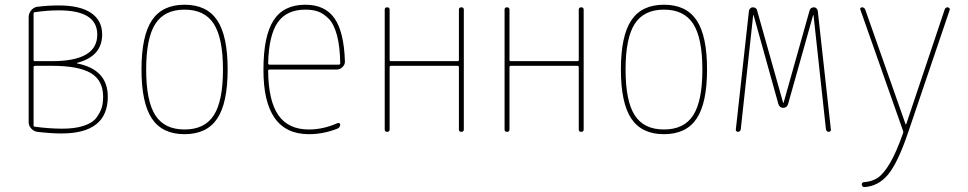

<svg xmlns="http://www.w3.org/2000/svg" viewBox="-20 -550 4040 801"><path d="M120.1 -269.5V-27.3Q120.1 -21.5 125 -21.5Q180.7 -13.7 235.8 -13.2Q291 -12.7 328.6 -24.9Q366.2 -37.1 382.3 -59.1Q398.4 -81.1 404.3 -100.6Q410.2 -120.1 410.2 -146.5Q410.2 -214.8 358.9 -245.1Q307.6 -275.4 197.3 -275.4H125Q120.1 -274.4 120.1 -269.5ZM120.1 -493.2V-299.8Q120.1 -294.9 125 -294.9H197.3Q386.7 -294.9 385.7 -406.2Q385.7 -506.8 225.6 -506.8Q175.8 -506.8 125 -499Q120.1 -499 120.1 -493.2ZM135.7 0Q121.1 -2 110.4 -13.7Q99.6 -25.4 99.6 -40V-478.5Q99.6 -493.2 109.4 -505.9Q119.1 -518.6 133.8 -521.5Q178.7 -527.3 225.6 -527.3Q313.5 -527.3 359.9 -496.1Q406.2 -464.8 406.2 -406.2Q406.2 -315.4 302.7 -288.1Q300.8 -288.1 300.8 -286.1Q300.8 -285.2 302.7 -285.2Q429.7 -259.8 429.7 -146.5Q429.7 6.8 236.3 6.8Q193.4 6.8 135.7 0Z M872.1 -450.2Q834 -509.8 750 -509.8Q666 -509.8 627.9 -450.2Q589.8 -390.6 589.8 -259.8Q589.8 -128.9 627.9 -69.3Q666 -9.8 750 -9.8Q834 -9.8 872.1 -69.3Q910.2 -128.9 910.2 -259.8Q910.2 -390.6 872.1 -450.2ZM886.2 -55.2Q842.8 9.8 750 9.8Q657.2 9.8 613.8 -55.2Q570.3 -120.1 570.3 -260.3Q570.3 -400.4 613.8 -465.3Q657.2 -530.3 750 -530.3Q842.8 -530.3 886.2 -465.3Q929.7 -400.4 929.7 -260.3Q929.7 -120.1 886.2 -55.2Z M1253.9 -509.8Q1175.8 -509.8 1138.7 -456.5Q1101.6 -403.3 1098.6 -286.1Q1098.6 -280.3 1104.5 -280.3H1393.6Q1398.4 -280.3 1399.4 -285.2Q1398.4 -356.4 1385.7 -403.3Q1373 -450.2 1351.1 -472.2Q1329.1 -494.1 1306.6 -502Q1284.2 -509.8 1253.9 -509.8ZM1268.6 9.8Q1078.1 9.8 1079.1 -259.8Q1079.1 -399.4 1121.1 -464.8Q1163.1 -530.3 1253.9 -530.3Q1335.9 -530.3 1375.5 -473.6Q1415 -417 1418.9 -294.9Q1419.9 -281.2 1409.2 -270.5Q1398.4 -259.8 1383.8 -259.8H1104.5Q1099.6 -259.8 1098.6 -255.9Q1099.6 -129.9 1141.1 -69.8Q1182.6 -9.8 1268.6 -9.8Q1328.1 -9.8 1387.7 -36.1Q1391.6 -38.1 1395.5 -36.1Q1399.4 -34.2 1399.4 -30.3Q1399.4 -19.5 1388.7 -13.7Q1329.1 9.8 1268.6 9.8Z M1585 -9.8V-509.8Q1585 -519.5 1595.2 -519.5Q1605.5 -519.5 1605.5 -509.8V-299.8Q1605.5 -294.9 1610.4 -294.9H1889.6Q1894.5 -294.9 1894.5 -299.8V-509.8Q1894.5 -519.5 1904.8 -519.5Q1915 -519.5 1915 -509.8V-9.8Q1915 0 1904.8 0Q1894.5 0 1894.5 -9.8V-269.5Q1894.5 -274.4 1889.6 -275.4H1610.4Q1605.5 -275.4 1605.5 -269.5V-9.8Q1605.5 0 1595.2 0Q1585 0 1585 -9.8Z M2085 -9.8V-509.8Q2085 -519.5 2095.2 -519.5Q2105.5 -519.5 2105.5 -509.8V-299.8Q2105.5 -294.9 2110.4 -294.9H2389.6Q2394.5 -294.9 2394.5 -299.8V-509.8Q2394.5 -519.5 2404.8 -519.5Q2415 -519.5 2415 -509.8V-9.8Q2415 0 2404.8 0Q2394.5 0 2394.5 -9.8V-269.5Q2394.5 -274.4 2389.6 -275.4H2110.4Q2105.5 -275.4 2105.5 -269.5V-9.8Q2105.5 0 2095.2 0Q2085 0 2085 -9.8Z M2872.1 -450.2Q2834 -509.8 2750 -509.8Q2666 -509.8 2627.9 -450.2Q2589.8 -390.6 2589.8 -259.8Q2589.8 -128.9 2627.9 -69.3Q2666 -9.8 2750 -9.8Q2834 -9.8 2872.1 -69.3Q2910.2 -128.9 2910.2 -259.8Q2910.2 -390.6 2872.1 -450.2ZM2886.2 -55.2Q2842.8 9.8 2750 9.8Q2657.2 9.8 2613.8 -55.2Q2570.3 -120.1 2570.3 -260.3Q2570.3 -400.4 2613.8 -465.3Q2657.2 -530.3 2750 -530.3Q2842.8 -530.3 2886.2 -465.3Q2929.7 -400.4 2929.7 -260.3Q2929.7 -120.1 2886.2 -55.2Z M3058.6 0Q3054.7 0 3051.8 -2.9Q3048.8 -5.9 3049.8 -9.8L3104.5 -504.9Q3105.5 -510.7 3109.9 -515.1Q3114.3 -519.5 3120.1 -519.5Q3135.7 -519.5 3138.7 -505.9L3247.1 -121.1H3248H3249L3357.4 -505.9Q3361.3 -519.5 3376 -519.5Q3381.8 -519.5 3386.2 -515.1Q3390.6 -510.7 3391.6 -504.9L3446.3 -9.8Q3447.3 -5.9 3444.3 -2.9Q3441.4 0 3437.5 0Q3428.7 0 3425.8 -9.8L3374 -486.3L3373 -487.3L3372.1 -486.3L3267.6 -115.2Q3262.7 -100.6 3248 -100.1Q3233.4 -99.6 3227.5 -115.2L3124 -486.3L3123 -487.3L3122.1 -486.3L3070.3 -9.8Q3067.4 0 3058.6 0Z M3747.1 -4.9 3569.3 -509.8Q3567.4 -513.7 3569.8 -516.6Q3572.3 -519.5 3576.2 -519.5Q3585.9 -519.5 3589.8 -509.8L3757.8 -32.2Q3757.8 -31.2 3758.8 -31.2Q3760.7 -31.2 3760.7 -32.2L3920.9 -509.8Q3923.8 -519.5 3933.6 -519.5Q3936.5 -519.5 3939.9 -516.6Q3943.4 -513.7 3942.4 -509.8L3769.5 0Q3725.6 129.9 3684.6 178.7Q3643.6 227.5 3585 230.5Q3581.1 230.5 3578.1 227.1Q3575.2 223.6 3575.2 219.7Q3575.2 215.8 3577.6 212.9Q3580.1 210 3584 210Q3617.2 208 3641.6 191.9Q3666 175.8 3692.9 130.4Q3719.7 85 3748 3.9Q3749 1 3747.1 -4.9Z"/></svg>

Font: Rounded-X Mgen+ 1mn thin
Style: Regular
Weight: 100
Designer: [Source Han Sans]
Ryoko NISHIZUKA  (kana & ideographs); Paul D. Hunt (Latin, Greek & Cyrillic); Wenlong ZHANG  (bopomofo
Version: Version 1.059.20150602